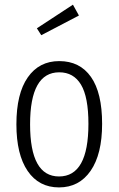

<svg xmlns="http://www.w3.org/2000/svg" viewBox="-20 -798 512 829"><path d="M294.9 -777.8 320.8 -731 158.2 -646 139.2 -675.8ZM235.8 -534.2Q324.7 -534.2 372.8 -465.8Q420.9 -397.5 420.9 -263.2Q420.9 -132.3 371.3 -60.5Q321.8 11.2 234.9 11.2Q147.9 11.2 99.4 -59.8Q50.8 -130.9 50.8 -261.2Q50.8 -393.6 99.9 -463.9Q148.9 -534.2 235.8 -534.2ZM235.8 -485.8Q109.9 -485.8 109.9 -261.2Q109.9 -36.1 234.9 -36.1Q361.8 -36.1 361.8 -263.2Q361.8 -378.9 329.8 -432.4Q297.9 -485.8 235.8 -485.8Z"/></svg>

Font: Fira Sans Compressed Light
Style: Regular
Weight: 300
Width: 1
Designer: Carrois Corporate & Edenspiekermann AG
Foundry: Carrois Corporate GbR & Edenspiekermann AG
Version: Version 4.203;PS 004.203;hotconv 1.0.88;makeotf.lib2.5.64775